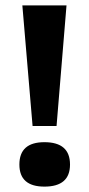

<svg xmlns="http://www.w3.org/2000/svg" viewBox="-20 -680 332 713"><path d="M101 -212 63 -660H227L190 -212ZM145 13Q52 13 52 -69Q52 -152 145 -152Q240 -152 240 -69Q240 13 145 13Z"/></svg>

Font: Bricolage Grotesque 10pt Bricolage Grotesque 10pt Regular
Style: Bold
Weight: 700
Designer: Mathieu Triay
Foundry: Atelier Triay
Version: Version 1.000; ttfautohint (v1.8.4.7-5d5b);gftools[0.9.32]